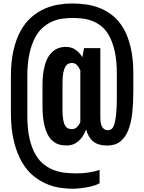

<svg xmlns="http://www.w3.org/2000/svg" viewBox="-20 -909 845 1125"><path d="M43.9 -461.4V-250.5C43.9 -184.1 50 -126.9 62 -78.9C74.1 -30.8 89.9 9.7 109.6 42.7C129.3 75.8 151.8 102.4 177 122.6C202.2 142.7 228.2 158.4 254.9 169.4C281.6 180.5 307.9 187.8 333.7 191.4C359.6 195 383 196.8 403.8 196.8C418.8 196.8 434.3 195.9 450.4 194.1C466.6 192.3 481.9 189.9 496.6 187C511.2 184.1 524.4 180.7 536.1 176.8C547.9 172.9 557 168.6 563.5 164.1V85.9C554.7 89.5 544.7 92.6 533.4 95.2C522.2 97.8 510.7 100 498.8 101.8C486.9 103.6 475.1 104.9 463.4 105.7C451.7 106.5 441.1 106.9 431.6 106.9C411.5 106.9 390.2 106 367.9 104C345.6 102.1 323.7 97.4 302.2 90.1C280.8 82.8 260.2 71.8 240.5 57.1C220.8 42.5 203.5 22.6 188.7 -2.4C173.9 -27.5 162.1 -58.7 153.3 -95.9C144.5 -133.2 140.1 -178.4 140.1 -231.4V-461.4C140.1 -513.2 144.3 -557.6 152.6 -594.7C160.9 -631.8 171.9 -663.1 185.5 -688.5C199.2 -713.9 215 -734.1 232.9 -749.3C250.8 -764.4 269.5 -776 289.1 -784.2C308.6 -792.3 328.1 -797.6 347.7 -800C367.2 -802.5 385.6 -803.7 402.8 -803.7C419.8 -803.7 438 -802.8 457.5 -801C477.1 -799.2 496.5 -794.9 515.9 -788.1C535.2 -781.2 553.9 -770.9 571.8 -757.1C589.7 -743.2 605.5 -724.2 619.1 -700C632.8 -675.7 643.8 -645.4 652.1 -609.1C660.4 -572.8 664.6 -528.8 664.6 -477.1V-340.3C664.6 -298 663.2 -264.1 660.4 -238.5C657.6 -213 654 -193.4 649.4 -179.7C644.9 -166 639.3 -157 632.8 -152.6C626.3 -148.2 619.5 -146 612.3 -146C606.8 -146 601.3 -147.1 595.9 -149.4C590.6 -151.7 585.8 -155.6 581.5 -161.1C577.3 -166.7 574 -174.2 571.5 -183.8C569.1 -193.4 567.9 -205.4 567.9 -219.7V-627H472.2L462.9 -573.7C452.5 -591 439.3 -605.4 423.3 -616.9C407.4 -628.5 388 -634.3 365.2 -634.3C357.1 -634.3 348.1 -633.4 338.1 -631.6C328.2 -629.8 318.2 -626.1 308.1 -620.6C298 -615.1 288.2 -607.2 278.6 -596.9C269 -586.7 260.5 -573.2 253.2 -556.6C245.8 -540 240 -519.6 235.6 -495.4C231.2 -471.1 229 -442.2 229 -408.7V-290C229 -252.9 231.4 -221.4 236.1 -195.3C240.8 -169.3 247.1 -147.6 254.9 -130.4C262.7 -113.1 271.6 -99.5 281.7 -89.6C291.8 -79.7 302.2 -72.3 313 -67.4C323.7 -62.5 334.3 -59.5 344.7 -58.3C355.1 -57.2 364.6 -56.6 373 -56.6C397.1 -56.6 418.9 -64.6 438.2 -80.6C457.6 -96.5 473 -119.8 484.4 -150.4C493.5 -117.8 508 -94 527.8 -78.9C547.7 -63.7 574.4 -56.2 607.9 -56.2C639.5 -56.2 665.2 -64.1 685.1 -80.1C704.9 -96 720.5 -118.2 731.7 -146.5C742.9 -174.8 750.7 -208.3 754.9 -247.1C759.1 -285.8 761.2 -328 761.2 -373.5V-477.1C761.2 -536.3 756.1 -587.6 745.8 -630.9C735.6 -674.2 721.7 -711 704.1 -741.5C686.5 -771.9 665.9 -796.7 642.3 -815.9C618.7 -835.1 593.7 -850.1 567.1 -860.8C540.6 -871.6 513.2 -878.9 484.9 -882.8C456.5 -886.7 428.9 -888.7 401.9 -888.7C375.5 -888.7 348.4 -886.3 320.6 -881.6C292.7 -876.9 265.5 -868.6 239 -856.7C212.5 -844.8 187.4 -828.6 163.8 -808.1C140.2 -787.6 119.5 -761.6 101.8 -730C84.1 -698.4 70 -660.6 59.6 -616.5C49.2 -572.3 43.9 -520.7 43.9 -461.4ZM400.9 -152.3C392.7 -152.3 385.3 -153.8 378.7 -156.7C372 -159.7 366.2 -165.3 361.3 -173.6C356.4 -181.9 352.7 -193.4 350.1 -208.3C347.5 -223.1 346.2 -242.5 346.2 -266.6V-421.9C346.2 -446.9 347.7 -467.2 350.8 -482.7C353.9 -498.1 358 -510.1 363 -518.6C368.1 -527 373.9 -532.7 380.6 -535.6C387.3 -538.6 394.2 -540 401.4 -540C413.1 -540 422.9 -535.9 430.9 -527.6C438.9 -519.3 445.5 -509 450.7 -496.6V-192.9C445.5 -181.8 439 -172.3 431.2 -164.3C423.3 -156.3 413.2 -152.3 400.9 -152.3Z"/></svg>

Font: Fjalla One
Style: Regular
Weight: 400
Designer: Irina Smirnova
Foundry: Irina Smirnova
Version: Version 1.001